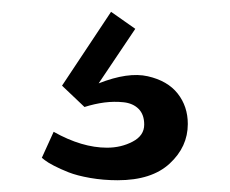

<svg xmlns="http://www.w3.org/2000/svg" viewBox="-20 -61 389 325"><path d="M179.2 244.1Q154.8 244.1 132.6 240.2Q110.4 236.3 96.2 230.7Q82 225.1 71.3 219.5Q60.5 213.9 55.7 210L50.8 206.1L70.8 162.1Q118.7 189 161.1 189Q185.1 189 204.6 178.7Q224.1 168.5 224.1 149.9Q224.1 132.8 214.6 123.3Q205.1 113.8 189.2 112.1Q173.3 110.4 156.7 112.5Q140.1 114.7 123 120.1L85 84L168 -41L209 -12.2L147 80.1Q196.8 60.5 230.2 68.1Q263.7 75.7 280.8 97.4Q297.9 119.1 297.9 148.9Q297.9 187.5 267.3 215.8Q236.8 244.1 179.2 244.1Z"/></svg>

Font: Standard
Style: Bold
Weight: 400
Designer: Bryce Wilner
Version: Version 2.000;PS 2.0;hotconv 16.6.51;makeotf.lib2.5.65220 DE